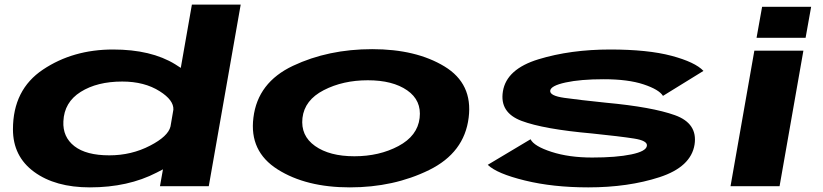

<svg xmlns="http://www.w3.org/2000/svg" viewBox="-20 -805 3559 830"><path d="M671.5 0 684.5 -73Q671.5 -66 657.5 -59Q534 5 368.5 5Q219 5 127.5 -62Q36 -129 36 -246Q36 -417.5 165.8 -504.2Q295.5 -591 468.5 -591Q633.5 -591 737.5 -527Q750 -519.5 761.5 -511.5L809.5 -785H1020.5L882.5 0ZM717 -258 729.5 -331Q731.5 -372 670.5 -410.5Q604.5 -452.5 508.5 -452.5Q400 -452.5 328.8 -407.8Q257.5 -363 254 -280.5Q250.5 -213 301.5 -173.2Q352.5 -133.5 452.5 -133.5Q548.5 -133.5 629 -175.5Q706.5 -215.5 717 -258Z M1492.5 5Q1303 5 1180 -72.8Q1057 -150.5 1075.5 -296.5Q1094 -448.5 1246.5 -520.5Q1399 -592.5 1589 -592.5Q1778.5 -592.5 1901.5 -517.8Q2024.5 -443 2006 -296.5Q1987.5 -145 1835 -70Q1682.5 5 1492.5 5ZM1512 -129.5Q1619.5 -129.5 1702.2 -173.5Q1785 -217.5 1794 -295Q1803 -371 1740.2 -414.5Q1677.5 -458 1570 -458Q1462.5 -458 1379.5 -415.2Q1296.5 -372.5 1287.5 -295Q1279 -218.5 1341.8 -174Q1404.5 -129.5 1512 -129.5Z M2523 5Q2370 5 2248.8 -24.8Q2127.5 -54.5 2088.5 -92.5L2273.5 -203Q2288.5 -173 2364 -148.5Q2439.5 -124 2540 -124Q2644 -124 2709 -137.5Q2774 -151 2776.5 -175Q2779.5 -197 2720.2 -206.2Q2661 -215.5 2539.5 -228Q2330 -246.5 2234.5 -282.5Q2139 -318.5 2154 -410Q2169.5 -506.5 2308 -548.8Q2446.5 -591 2617.5 -591Q2780.5 -591 2882.8 -563.8Q2985 -536.5 3021 -498.5L2846 -390.5Q2829 -418 2762.2 -440.2Q2695.5 -462.5 2589.5 -462.5Q2489.5 -462.5 2425.2 -448.5Q2361 -434.5 2358.5 -413Q2356 -391 2419.5 -382Q2483 -373 2599.5 -361Q2799 -342.5 2897.8 -307Q2996.5 -271.5 2982.5 -180Q2967 -83.5 2831.5 -39.2Q2696 5 2523 5Z M3138 0 3241 -586H3453L3350 0ZM3274.5 -775.5H3486.5L3462.5 -641.5H3250.5Z"/></svg>

Font: Anybody UltraExpanded Regular
Style: Bold Italic
Weight: 700
Width: 9
Italic angle: -10°
Designer: Tyler Finck
Foundry: Etcetera Type Company
Version: Version 1.010; ttfautohint (v1.8.3) -l 8 -r 50 -G 200 -x 14 